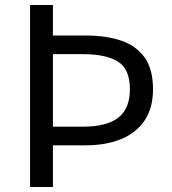

<svg xmlns="http://www.w3.org/2000/svg" viewBox="-20 -753 692 773"><path d="M101 0V-733H193V-610H325Q407 -610 467.5 -589.5Q528 -569 562 -522Q596 -475 596 -394Q596 -317 561.5 -267Q527 -217 466.5 -192.5Q406 -168 325 -168H193V0ZM193 -243H313Q410 -243 456.5 -279.5Q503 -316 503 -394Q503 -474 455.5 -504.5Q408 -535 313 -535H193Z"/></svg>

Font: Noto Sans JP Thin
Style: Regular
Weight: 400
Version: Version 2.004-H2;hotconv 1.0.118;makeotfexe 2.5.65603